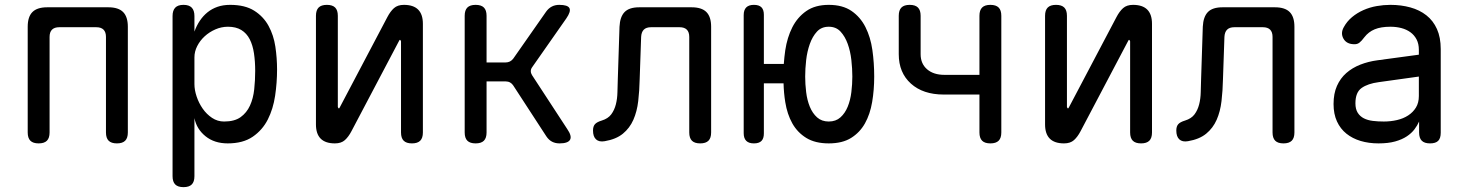

<svg xmlns="http://www.w3.org/2000/svg" viewBox="-20 -580 6040 790"><path d="M139 10Q116 10 105 -1Q94 -12 94 -35V-470Q94 -511 113.5 -530.5Q133 -550 174 -550H426Q467 -550 486.5 -530.5Q506 -511 506 -470V-35Q506 -12 495 -1Q484 10 461 10Q438 10 427 -1Q416 -12 416 -35V-428Q416 -448 406 -458Q396 -468 376 -468H224Q204 -468 194 -458Q184 -448 184 -428V-35Q184 -12 173 -1Q162 10 139 10Z M735 -560Q758 -560 769 -548.5Q780 -537 780 -514V-450Q789 -475 802.5 -495Q816 -515 834 -529.5Q852 -544 875 -552Q898 -560 927 -560Q988 -560 1026 -536Q1064 -512 1085 -473.5Q1106 -435 1113 -388Q1120 -341 1120 -294Q1120 -240 1112 -186Q1104 -132 1082 -88.5Q1060 -45 1020 -17.5Q980 10 917 10Q862 10 825.5 -19.5Q789 -49 780 -94V145Q780 168 769 179Q758 190 735 190Q712 190 701 179Q690 168 690 145V-514Q690 -537 701 -548.5Q712 -560 735 -560ZM918 -470Q891 -470 866 -459Q841 -448 822 -430.5Q803 -413 791.5 -390.5Q780 -368 780 -344V-234Q780 -210 789 -183Q798 -156 814 -133Q830 -110 852.5 -95Q875 -80 902 -80Q945 -80 970 -98Q995 -116 1008.5 -145.5Q1022 -175 1026 -212.5Q1030 -250 1030 -288Q1030 -327 1025 -360.5Q1020 -394 1007.5 -418.5Q995 -443 973 -456.5Q951 -470 918 -470Z M1280 -68V-515Q1280 -538 1291 -549Q1302 -560 1325 -560Q1348 -560 1359 -549Q1370 -538 1370 -515V-140Q1372 -134 1374 -134Q1376 -134 1376.5 -135.5Q1377 -137 1379 -140L1574 -510Q1586 -533 1601 -546.5Q1616 -560 1642 -560Q1681 -560 1700.5 -540.5Q1720 -521 1720 -482V-35Q1720 -12 1709 -1Q1698 10 1675 10Q1652 10 1641 -1Q1630 -12 1630 -35V-410Q1628 -416 1626 -416Q1624 -416 1623.5 -414.5Q1623 -413 1621 -410L1426 -40Q1414 -17 1399 -3.5Q1384 10 1358 10Q1319 10 1299.5 -9.5Q1280 -29 1280 -68Z M1937 10Q1914 10 1903 -1Q1892 -12 1892 -35V-515Q1892 -538 1903 -549Q1914 -560 1937 -560Q1960 -560 1971 -549Q1982 -538 1982 -515V-323H2060Q2070 -323 2078 -327Q2086 -331 2092 -339L2227 -532Q2237 -546 2250.5 -553Q2264 -560 2281 -560Q2316 -560 2323 -546.5Q2330 -533 2310 -504L2170 -304Q2164 -296 2164 -287.5Q2164 -279 2169 -271L2314 -49Q2334 -20 2325.5 -5Q2317 10 2282 10Q2265 10 2251.5 3Q2238 -4 2228 -19L2092 -228Q2087 -236 2079 -240.5Q2071 -245 2061 -245H1982V-35Q1982 -12 1971 -1Q1960 10 1937 10Z M2529 -470Q2531 -511 2550 -530.5Q2569 -550 2610 -550H2826Q2867 -550 2886.5 -530.5Q2906 -511 2906 -470V-35Q2906 -12 2895 -1Q2884 10 2861 10Q2838 10 2827 -1Q2816 -12 2816 -35V-428Q2816 -448 2806 -458Q2796 -468 2776 -468H2659Q2639 -468 2629 -458Q2619 -448 2618 -428L2612 -254Q2611 -207 2606 -164Q2601 -121 2586 -87Q2571 -53 2543 -30Q2515 -7 2468 1Q2445 5 2432.5 -6.5Q2420 -18 2420 -43Q2420 -60 2428 -69Q2436 -78 2456 -84Q2482 -92 2495 -109.5Q2508 -127 2514 -150.5Q2520 -174 2520.5 -201Q2521 -228 2522 -254Z M3123 -519V-317H3205Q3207 -345 3211 -373Q3219 -426 3240 -467.5Q3261 -509 3297.5 -534.5Q3334 -560 3390 -560Q3447 -560 3483.5 -535Q3520 -510 3541 -468.5Q3562 -427 3569.5 -374Q3577 -321 3577 -265Q3577 -210 3568.5 -160Q3560 -110 3539 -72.5Q3518 -35 3482 -12.5Q3446 10 3390 10Q3334 10 3297.5 -12.5Q3261 -35 3240 -72.5Q3219 -110 3211 -160Q3205 -197 3204 -237H3123V-31Q3123 -10 3113 0Q3103 10 3082 10Q3061 10 3050.5 -0.5Q3040 -11 3040 -32V-518Q3040 -539 3050.5 -549.5Q3061 -560 3082 -560Q3103 -560 3113 -550Q3123 -540 3123 -519ZM3390 -80Q3419 -80 3438 -97Q3457 -114 3468 -141Q3479 -168 3483 -201Q3487 -234 3487 -265Q3487 -297 3483 -333Q3479 -369 3468 -399.5Q3457 -430 3438.5 -450Q3420 -470 3390 -470Q3360 -470 3341.5 -450Q3323 -430 3312 -399Q3301 -368 3297 -332.5Q3293 -297 3293 -265Q3293 -234 3297 -201Q3301 -168 3312 -141Q3323 -114 3342 -97Q3361 -80 3390 -80Z M4055 10Q4032 10 4021 -1Q4010 -12 4010 -35V-191H3863Q3778 -191 3728 -236Q3678 -281 3678 -357V-515Q3678 -538 3689 -549Q3700 -560 3723 -560Q3746 -560 3757 -549Q3768 -538 3768 -515V-357Q3768 -318 3794.5 -295Q3821 -272 3866 -272H4010V-515Q4010 -538 4021 -549Q4032 -560 4055 -560Q4078 -560 4089 -549Q4100 -538 4100 -515V-35Q4100 -12 4089 -1Q4078 10 4055 10Z M4280 -68V-515Q4280 -538 4291 -549Q4302 -560 4325 -560Q4348 -560 4359 -549Q4370 -538 4370 -515V-140Q4372 -134 4374 -134Q4376 -134 4376.5 -135.5Q4377 -137 4379 -140L4574 -510Q4586 -533 4601 -546.5Q4616 -560 4642 -560Q4681 -560 4700.5 -540.5Q4720 -521 4720 -482V-35Q4720 -12 4709 -1Q4698 10 4675 10Q4652 10 4641 -1Q4630 -12 4630 -35V-410Q4628 -416 4626 -416Q4624 -416 4623.5 -414.5Q4623 -413 4621 -410L4426 -40Q4414 -17 4399 -3.5Q4384 10 4358 10Q4319 10 4299.5 -9.5Q4280 -29 4280 -68Z M4929 -470Q4931 -511 4950 -530.5Q4969 -550 5010 -550H5226Q5267 -550 5286.5 -530.5Q5306 -511 5306 -470V-35Q5306 -12 5295 -1Q5284 10 5261 10Q5238 10 5227 -1Q5216 -12 5216 -35V-428Q5216 -448 5206 -458Q5196 -468 5176 -468H5059Q5039 -468 5029 -458Q5019 -448 5018 -428L5012 -254Q5011 -207 5006 -164Q5001 -121 4986 -87Q4971 -53 4943 -30Q4915 -7 4868 1Q4845 5 4832.5 -6.5Q4820 -18 4820 -43Q4820 -60 4828 -69Q4836 -78 4856 -84Q4882 -92 4895 -109.5Q4908 -127 4914 -150.5Q4920 -174 4920.5 -201Q4921 -228 4922 -254Z M5818 -355V-375Q5818 -400 5808.5 -418Q5799 -436 5783 -447.5Q5767 -459 5746 -464.5Q5725 -470 5701 -470Q5662 -470 5636.5 -459.5Q5611 -449 5594 -427Q5588 -419 5583 -413.5Q5578 -408 5573.5 -404.5Q5569 -401 5564 -399.5Q5559 -398 5553 -398Q5521 -398 5508 -420.5Q5495 -443 5509 -468Q5522 -492 5543 -509.5Q5564 -527 5590 -538.5Q5616 -550 5644.5 -555Q5673 -560 5701 -560Q5745 -560 5783 -549.5Q5821 -539 5849 -517Q5877 -495 5892.5 -460.5Q5908 -426 5908 -378V-34Q5908 -11 5897.5 -0.5Q5887 10 5864 10Q5841 10 5830 -1Q5819 -12 5819 -35V-80Q5812 -64 5800 -48Q5788 -32 5768.5 -19Q5749 -6 5720.5 2Q5692 10 5652 10Q5612 10 5578.5 0Q5545 -10 5520 -30Q5495 -50 5481 -80.5Q5467 -111 5467 -152Q5467 -195 5481 -226.5Q5495 -258 5519.5 -279.5Q5544 -301 5577 -314Q5610 -327 5648 -332ZM5818 -265 5653 -242Q5608 -236 5582.5 -218Q5557 -200 5557 -155Q5557 -131 5566.5 -116Q5576 -101 5592 -93Q5608 -85 5629 -82.5Q5650 -80 5674 -80Q5702 -80 5728 -86Q5754 -92 5774 -105Q5794 -118 5806 -137.5Q5818 -157 5818 -185Z"/></svg>

Font: Maple Mono Normal
Style: Regular
Weight: 400
Monospace: yes
Designer: subframe7536
Version: Version 7.000